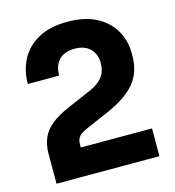

<svg xmlns="http://www.w3.org/2000/svg" viewBox="-111 -845 854 939"><g transform="rotate(-15 316.0 -376.0)"><path d="M59.5 0V-150Q59.5 -197 75 -232.1Q90.5 -267.2 124.9 -294.6Q159.2 -322 215.2 -346L332.8 -397Q377.5 -416.2 399.4 -444.1Q421.2 -472 421.2 -515Q421.2 -558.8 393.9 -586.9Q366.5 -615 315 -615Q263 -615 235.8 -586.1Q208.5 -557.2 208.5 -507.5H50Q50 -577.2 79.9 -632.5Q109.8 -687.8 168.6 -719.6Q227.5 -751.5 315 -751.5Q401.8 -751.5 460.5 -720.8Q519.2 -690 549.5 -637.9Q579.8 -585.8 579.8 -521.2V-508.8Q579.8 -425.2 533.9 -370.5Q488 -315.8 392.2 -274L274.8 -223Q245.2 -210.2 232.6 -196Q220 -181.8 220 -158V-108L181.2 -140.5H580.5V0Z"/></g></svg>

Font: SVN-Sora Variable
Style: Regular
Weight: 400
Designer: Jonathan Barnbrook, Julián Moncada
Foundry: Barnbrook Fonts
Version: Version 2.000 - Viet hoa boi STYLEno.1 Fonts